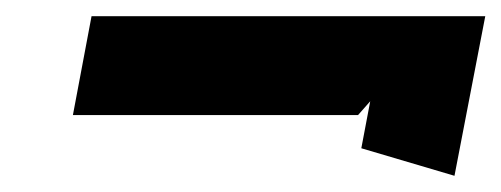

<svg xmlns="http://www.w3.org/2000/svg" viewBox="-20 -371 619 237"><path d="M70 -229H422L437 -246L426 -188L541 -154L579 -351H93Z"/></svg>

Font: Charger EcoBlack
Style: Obl
Weight: 1000
Designer: Jasper
Foundry: Cannot Into Space Fonts
Version: Version 1.1